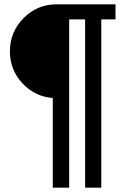

<svg xmlns="http://www.w3.org/2000/svg" viewBox="-20 -706 566 891"><path d="M243 -686H516V-616H450V165H375V-616H301V165H225V-251Q141 -258 83.5 -320Q26 -382 26 -468Q26 -558 89.5 -622Q153 -686 243 -686Z"/></svg>

Font: Chivo
Style: Bold
Weight: 700
Designer: Hector Gatti
Foundry: Omnibus-Type
Version: Version 1.007;PS 001.007;hotconv 1.0.88;makeotf.lib2.5.64775